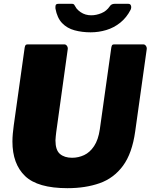

<svg xmlns="http://www.w3.org/2000/svg" viewBox="-20 -974 788 1004"><path d="M687 -287Q671 -172 623 -107Q575 -42 501 -16Q427 10 333 10Q177 10 111 -53.5Q45 -117 45 -234Q45 -254 47 -275.5Q49 -297 52 -319L109 -725Q111 -736 114.5 -739Q118 -742 126 -742H316Q325 -742 330.5 -733.5Q336 -725 334 -715L274 -283Q273 -271 271.5 -260.5Q270 -250 270 -240Q270 -189 293.5 -169Q317 -149 357 -149Q390 -149 420 -163Q450 -177 472 -210Q494 -243 502 -298L562 -725Q564 -736 567 -739Q570 -742 579 -742H729Q738 -742 743.5 -733.5Q749 -725 747 -715L687 -287ZM651 -954Q662 -954 665 -944Q668 -934 663 -923Q642 -882 609 -855.5Q576 -829 536 -817Q496 -805 454 -805Q409 -805 370 -815.5Q331 -826 305 -853Q279 -880 270 -929Q269 -939 271 -946.5Q273 -954 286 -954H357Q366 -954 369.5 -947Q373 -940 380 -930Q389 -919 401.5 -910.5Q414 -902 428 -898Q442 -894 457 -894Q483 -894 510 -905Q537 -916 554 -941Q559 -949 566 -951.5Q573 -954 579 -954Z"/></svg>

Font: Libre Franklin Black
Style: Italic
Weight: 900
Italic angle: -8°
Designer: Pablo Impallari, Rodrigo Fuenzalida, Nhung Nguyen
Foundry: Impallari Type
Version: Version 3.000